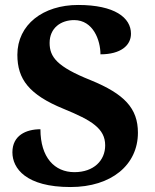

<svg xmlns="http://www.w3.org/2000/svg" viewBox="-20 -744 626 774"><path d="M264 10C430 10 536 -80 536 -209C536 -307 482 -365 345 -421C210 -475 180 -514 180 -571C180 -631 225 -663 279 -663C356 -663 385 -581 385 -525C467 -525 508 -561 508 -608C508 -673 442 -724 295 -724C154 -724 50 -645 50 -523C50 -425 97 -362 237 -305C349 -259 404 -226 404 -158C404 -97 358 -50 280 -50C200 -50 143 -109 143 -223C85 -223 30 -198 30 -130C30 -65 85 10 264 10Z"/></svg>

Font: Noto Serif NP Hmong
Style: Bold
Weight: 700
Designer: Dalton Maag Ltd
Foundry: Dalton Maag Ltd
Version: Version 1.001